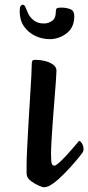

<svg xmlns="http://www.w3.org/2000/svg" viewBox="-20 -776 372 809"><path d="M166 13Q159 13 143 6Q127 -1 112 -12Q97 -23 94 -34Q92 -39 92 -49Q92 -59 92 -77Q92 -106 94.5 -153.5Q97 -201 100 -256Q103 -311 106.5 -363Q110 -415 112 -455Q114 -495 114 -510Q114 -517 117 -520.5Q120 -524 129 -524Q149 -524 169.5 -519Q190 -514 204 -503.5Q218 -493 218 -478Q218 -467 215.5 -434Q213 -401 209.5 -356.5Q206 -312 202.5 -266Q199 -220 197 -183Q195 -146 195 -129Q195 -95 198 -86.5Q201 -78 209 -78Q215 -78 228 -89.5Q241 -101 256.5 -117.5Q272 -134 285.5 -150Q299 -166 306 -174Q312 -182 314 -182Q319 -182 325.5 -171Q332 -160 332 -148Q332 -139 327 -132Q316 -117 295.5 -93Q275 -69 251 -44.5Q227 -20 204.5 -3.5Q182 13 166 13ZM190 -611Q157 -611 128 -625Q99 -639 81 -665Q63 -691 63 -728Q63 -744 66.5 -750Q70 -756 77 -756Q83 -756 87.5 -745Q92 -734 98.5 -719.5Q105 -705 118 -694Q126 -686 138 -681.5Q150 -677 165 -677Q184 -677 199.5 -688Q215 -699 215 -724Q215 -736 218.5 -740Q222 -744 238 -744Q259 -744 276 -737.5Q293 -731 293 -708Q293 -660 260.5 -635.5Q228 -611 190 -611Z"/></svg>

Font: BriemHand
Style: Regular
Weight: 400
Designer: Gunnlaugur SE Briem, Eben Sorkin
Foundry: Sorkin Type
Version: Version 1.001; ttfautohint (v1.8.4.7-5d5b)